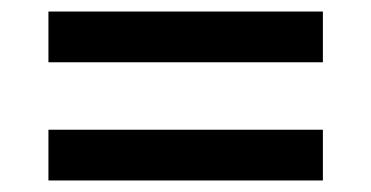

<svg xmlns="http://www.w3.org/2000/svg" viewBox="-20 -474 644 333"><path d="M540 -454V-366H64V-454ZM540 -249V-161H64V-249Z"/></svg>

Font: Elaine Sans Medium
Style: Regular
Weight: 500
Designer: Wei Huang
Foundry: Wei Huang
Version: Version 2.001;December 24, 2019;FontCreator 12.0.0.2547 64-b